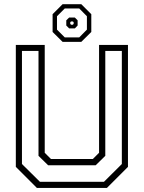

<svg xmlns="http://www.w3.org/2000/svg" viewBox="-20 -920 704 940"><path d="M160.5 0 57.5 -103V-700H199V-172L229.5 -141.5H434.5L465 -172V-700H606.5V-103L503.5 0ZM175.5 -30H489L576.5 -117V-670.5H495.5V-157L448.5 -111H215.5L168.5 -157V-670.5H87.5V-117ZM286.5 -715 237.5 -763.5V-850.5L286.5 -899.5H378L427 -850.5V-763.5L378 -715ZM297 -737H368L405.5 -775V-840.5L368 -878.5H297L259 -840.5V-775ZM318.5 -781 304.5 -795V-820.5L318.5 -834H346.5L360 -820.5V-795L346.5 -781ZM328 -799H336.5L340.5 -803V-811.5L336.5 -815H328L324 -811.5V-803Z"/></svg>

Font: Tourney Thin Light
Style: Regular
Weight: 300
Version: Version 1.015